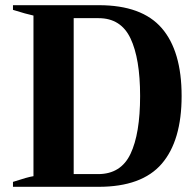

<svg xmlns="http://www.w3.org/2000/svg" viewBox="-20 -720 756 740"><path d="M30 -19Q88 -38 109 -41V-660Q81 -666 30 -682V-700H361Q527 -700 603.5 -611.5Q680 -523 680 -350Q680 -178 603.5 -89Q527 0 360 0H30ZM358 -49Q446 -49 483 -127Q520 -205 520 -350Q520 -494 483 -572Q446 -650 360 -650H264V-49Z"/></svg>

Font: Trirong
Style: Bold
Weight: 700
Designer: Katatrad Team
Foundry: CadsonDemak
Version: Version 1.001